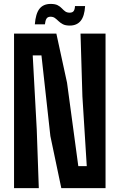

<svg xmlns="http://www.w3.org/2000/svg" viewBox="-20 -974 619 994"><path d="M52.7 0V-800H271.8L327.1 -545.5L385.4 -113.8H429.2L406.6 -475.1L396.9 -800H526.4V0H297.4L240.8 -269.5L194.6 -687.2H149.4L170.2 -304.7L180.9 0ZM368.2 -942.6H420.6Q417.5 -889.8 397.4 -865.7Q377.4 -841.6 341.3 -841.6Q318.6 -841.6 305.3 -848.7Q292 -855.8 282.7 -864.9Q273.4 -874 264.3 -880.7Q255.2 -887.4 241.4 -887.4Q227 -887.4 220.8 -877.6Q214.6 -867.9 212.5 -848H160.3Q164.7 -904 184.7 -928.9Q204.6 -953.7 242.4 -953.7Q265.2 -953.7 278.3 -947Q291.4 -940.2 299.9 -931Q308.3 -921.9 317.5 -915.1Q326.6 -908.4 340.7 -908.4Q355.8 -908.4 361.8 -917.4Q367.7 -926.4 368.2 -942.6Z"/></svg>

Font: Big Shoulders Thin
Style: Regular
Weight: 100
Version: Version 2.002